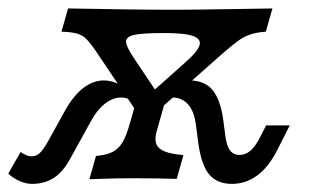

<svg xmlns="http://www.w3.org/2000/svg" viewBox="-54 -435 764 466"><path d="M95.2 -358.1 111.3 -414.5Q196 -412.9 258.9 -412.1Q321.8 -411.3 375.8 -411.3Q407.3 -411.3 507.3 -412.9L607.3 -414.5L591.1 -358.1Q567.7 -356.5 552 -350.8Q536.3 -345.2 522.2 -334.7Q508.1 -324.2 483.1 -302.4L328.2 -165.3H276.6L177.4 -312.9Q164.5 -331.5 155.2 -340.7Q146 -350 132.7 -353.6Q119.4 -357.3 95.2 -358.1ZM-33.9 -13.7 -4 -66.1Q11.3 -55.6 21.8 -55.6Q33.9 -55.6 41.9 -62.9Q50 -70.2 62.1 -91.1L103.2 -165.3Q125 -204.8 150.8 -223.4Q176.6 -241.9 204.4 -239.5Q232.3 -237.1 259.7 -213.7L265.3 -191.1Q250.8 -200 233.5 -198Q216.1 -196 198.8 -181.9Q181.5 -167.7 167.7 -142.7L116.9 -50.8Q99.2 -17.7 76.6 -3.2Q54 11.3 23.4 11.3Q8.9 11.3 -7.3 4Q-23.4 -3.2 -33.9 -13.7ZM427.4 -87.1 421 -135.5Q415.3 -175.8 391.9 -190.7Q368.5 -205.6 333.1 -191.9L338.7 -225.8Q389.5 -243.5 420.6 -238.7Q451.6 -233.9 466.9 -209.7Q482.3 -185.5 487.9 -143.5L492.7 -106.5Q496 -80.6 504.4 -69.8Q512.9 -58.9 527.4 -58.9Q541.9 -58.9 554 -69.4Q566.1 -79.8 577.4 -102.4L591.9 -130.6H649.2L619.4 -71.8Q598.4 -29.8 570.6 -9.3Q542.7 11.3 508.9 11.3Q473.4 11.3 454 -11.3Q434.7 -33.9 427.4 -87.1ZM344.4 -354.8Q292.7 -354.8 272.2 -350.4Q251.6 -346 252 -333.9Q252.4 -321.8 270.2 -295.2L327.4 -209.7L313.7 -210.5L395.2 -283.1Q424.2 -308.1 429.8 -323.8Q435.5 -339.5 415.7 -347.2Q396 -354.8 344.4 -354.8ZM187.9 -0.8 162.9 0 179 -56.5 186.3 -57.3Q207.3 -59.7 221 -67.3Q234.7 -75 243.5 -89.9Q252.4 -104.8 259.7 -130.6L287.1 -225.8L316.1 -179L353.2 -212.1L325.8 -114.5Q321 -96.8 325.4 -85.5Q329.8 -74.2 345.2 -67.7Q360.5 -61.3 388.7 -58.9L391.1 -58.1L375 -0.8Q333.1 -2.4 262.9 -2.4H258.9H260.5Q229.8 -2.4 187.9 -0.8Z"/></svg>

Font: Playfair Micro SmCond SmLight
Style: Italic
Weight: 360
Width: 4
Italic angle: -15.6°
Designer: Claus Eggers Sørensen
Foundry: Claus Eggers Sørensen
Version: Version 2.203;Glyphs 3.3 (3326)